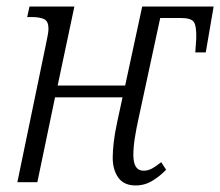

<svg xmlns="http://www.w3.org/2000/svg" viewBox="-20 -556 672 586"><path d="M394 10Q358 10 341 -14Q324 -38 324 -75Q324 -94 327 -121Q330 -148 338 -185L354 -259H148L94 0H33L119 -415Q123 -434 125.5 -447.5Q128 -461 128 -468Q128 -491 115 -497.5Q102 -504 75 -504H63L70 -536H207L156 -295H362L414 -536H632L608 -396H576L579 -438Q580 -477 571.5 -489Q563 -501 533 -501H469L403 -195Q396 -164 391.5 -135Q387 -106 387 -83Q387 -35 418 -35Q432 -35 444.5 -42Q457 -49 472 -61L487 -38Q469 -19 445.5 -4.5Q422 10 394 10Z"/></svg>

Font: Noto Serif Condensed Light
Style: Italic
Weight: 300
Width: 3
Italic angle: -12°
Designer: Monotype Design Team
Foundry: Monotype Imaging Inc.
Version: Version 2.014; ttfautohint (v1.8.4.7-5d5b)